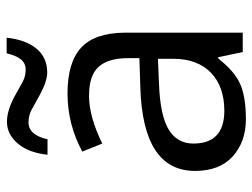

<svg xmlns="http://www.w3.org/2000/svg" viewBox="-114 -660 783 596"><g transform="rotate(-90 278.0 -361.5)"><path d="M231.9 -57.1Q307.6 -57.1 350.6 -98.6Q393.6 -140.1 394 -214.8V-263.2L313 -259.8Q216.8 -255.9 173.8 -229.5Q130.9 -203.1 130.9 -153.3Q130.9 -57.6 231.9 -57.1ZM475.1 -365.2V0H415L398.9 -76.2H395Q355.5 -25.4 315.4 -7.8Q275.4 9.8 206.1 9.8Q136.7 9.8 90.8 -31.2Q45.9 -72.3 45.9 -147.9Q45.9 -310.1 305.2 -317.9L396 -320.8V-354Q396.5 -417 369.1 -447.3Q341.8 -477.5 278.3 -477.1Q214.8 -477.1 130.9 -436L106 -498Q190.4 -543.9 286.6 -543.9Q382.8 -543.9 428.7 -501.5Q474.6 -459 475.1 -365.2ZM352.1 -606.9Q322.3 -606.4 271.5 -635.7Q252 -646.5 234.4 -656.2Q216.8 -665 196.3 -665Q157.7 -665 144 -606H96.2Q102.5 -665 130.9 -698.2Q159.2 -731.4 197.3 -731.9Q235.8 -732.4 286.6 -703.1Q305.7 -692.4 323.2 -682.6Q340.8 -673.8 360.4 -673.8Q379.9 -673.8 392.1 -688.5Q403.8 -703.1 411.1 -732.9H459.5Q453.1 -673.8 425.8 -640.6Q398.4 -607.4 352.1 -606.9Z"/></g></svg>

Font: OpenSans-Regular
Style: Regular
Weight: 400
Foundry: Ascender Corporation
Version: Version 1.10